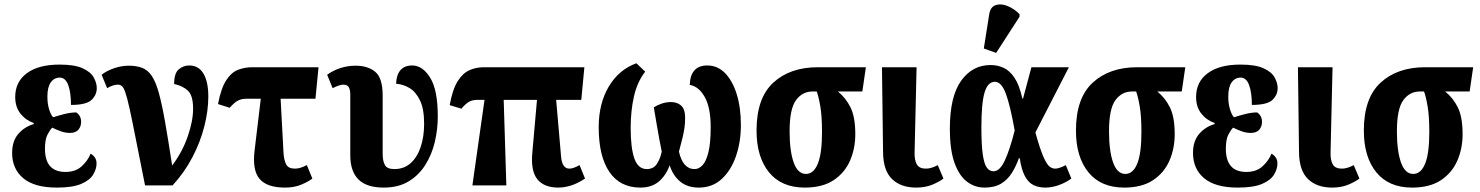

<svg xmlns="http://www.w3.org/2000/svg" viewBox="-20 -841 6713 871"><path d="M238 10Q136 10 85.5 -32.5Q35 -75 35 -147Q35 -201 63 -233.5Q91 -266 133 -278V-283Q96 -296 72.5 -326Q49 -356 49 -401Q49 -470 102 -509Q155 -548 250 -548Q318 -548 354.5 -531.5Q391 -515 405 -490Q419 -465 419 -441Q419 -410 395 -387.5Q371 -365 302 -365Q302 -421 289.5 -455Q277 -489 251 -489Q226 -489 210.5 -467.5Q195 -446 195 -403Q195 -370 203 -344.5Q211 -319 221 -309Q242 -316 271.5 -323.5Q301 -331 326 -331Q348 -316 348 -288Q348 -267 335.5 -252.5Q323 -238 297 -238Q277 -238 257 -245Q237 -252 217 -262Q207 -252 195.5 -230.5Q184 -209 184 -166Q184 -61 277 -61Q323 -61 351 -87Q379 -113 391 -144Q402 -138 410 -127Q418 -116 418 -99Q418 -75 403 -49.5Q388 -24 349 -7Q310 10 238 10Z M638 0Q612 -129 595.5 -213.5Q579 -298 568 -347.5Q557 -397 549 -420.5Q541 -444 533 -450.5Q525 -457 515 -457Q493 -457 466 -441L441 -502Q464 -520 497.5 -531.5Q531 -543 564 -543Q600 -543 625.5 -533Q651 -523 669 -496Q687 -469 701 -418Q715 -367 729 -287Q743 -207 761 -90Q808 -153 832 -223Q856 -293 856 -348Q856 -408 832 -430Q808 -452 770 -460Q770 -509 791 -526.5Q812 -544 838 -544Q881 -544 903 -507Q925 -470 925 -403Q925 -339 907 -268Q889 -197 853 -128Q817 -59 763 0Z M1273 10Q1191 10 1157.5 -29.5Q1124 -69 1135 -159L1163 -393H1097Q1076 -393 1060 -385Q1044 -377 1022 -352L969 -369Q983 -442 1007 -478Q1031 -514 1061.5 -525Q1092 -536 1124 -536H1425L1411 -393H1253L1266 -150Q1268 -115 1278 -95.5Q1288 -76 1318 -76Q1342 -76 1372 -92L1397 -31Q1379 -17 1347 -3.5Q1315 10 1273 10Z M1721 10Q1643 10 1606 -27Q1569 -64 1569 -137V-412Q1569 -433 1562.5 -445Q1556 -457 1538 -457Q1520 -457 1489 -441L1464 -502Q1494 -523 1526.5 -533Q1559 -543 1593 -543Q1649 -543 1682.5 -515Q1716 -487 1716 -407V-142Q1716 -111 1726 -92.5Q1736 -74 1769 -74Q1813 -74 1843 -101Q1873 -128 1888.5 -174.5Q1904 -221 1904 -280Q1904 -346 1885.5 -385Q1867 -424 1838 -441.5Q1809 -459 1777 -461Q1778 -501 1796.5 -522.5Q1815 -544 1850 -544Q1897 -544 1931.5 -488.5Q1966 -433 1966 -313Q1966 -254 1952.5 -197Q1939 -140 1909.5 -93Q1880 -46 1833.5 -18Q1787 10 1721 10Z M2123 0 2178 -388H2147Q2123 -388 2108 -379.5Q2093 -371 2073 -348L2020 -364Q2033 -436 2056.5 -473Q2080 -510 2110.5 -523Q2141 -536 2174 -536H2631L2617 -388H2503L2525 -134Q2529 -76 2563 -76Q2581 -76 2609 -92L2634 -31Q2599 -8 2569 1Q2539 10 2513 10Q2448 10 2417.5 -28Q2387 -66 2395 -150L2416 -388H2265L2277 0Z M2885 10Q2793 10 2744.5 -61Q2696 -132 2696 -264Q2696 -371 2741.5 -448Q2787 -525 2867 -554L2907 -516Q2871 -470 2856 -404Q2841 -338 2841 -261Q2841 -169 2858 -121.5Q2875 -74 2914 -74Q2943 -74 2958.5 -95.5Q2974 -117 2982 -153Q2970 -212 2960.5 -268.5Q2951 -325 2946 -354Q2961 -364 2981.5 -371Q3002 -378 3024 -378Q3052 -378 3070 -362Q3088 -346 3088 -307Q3088 -284 3085.5 -264.5Q3083 -245 3077 -219Q3071 -193 3060 -153Q3078 -74 3131 -74Q3150 -74 3166.5 -91Q3183 -108 3193.5 -149.5Q3204 -191 3204 -264Q3204 -353 3177 -401Q3150 -449 3109 -456Q3112 -544 3189 -544Q3235 -544 3269 -509.5Q3303 -475 3322 -414Q3341 -353 3341 -274Q3341 -198 3319 -133.5Q3297 -69 3254.5 -29.5Q3212 10 3150 10Q3099 10 3066 -17Q3033 -44 3018 -91Q3000 -43 2967.5 -16.5Q2935 10 2885 10Z M3631 10Q3525 10 3468.5 -59.5Q3412 -129 3412 -249Q3412 -396 3488 -466Q3564 -536 3690 -536H3908L3892 -426H3781Q3817 -397 3838.5 -353.5Q3860 -310 3860 -232Q3860 -167 3836 -112Q3812 -57 3761.5 -23.5Q3711 10 3631 10ZM3636 -52Q3671 -52 3690 -98.5Q3709 -145 3709 -242Q3709 -313 3701.5 -357.5Q3694 -402 3685 -426H3666Q3620 -426 3591 -386.5Q3562 -347 3562 -246Q3562 -156 3580.5 -104Q3599 -52 3636 -52Z M4136 10Q4067 10 4027 -28.5Q3987 -67 3986 -149L3981 -536H4138L4129 -150Q4128 -115 4139 -95.5Q4150 -76 4180 -76Q4205 -76 4234 -92L4260 -31Q4242 -17 4210 -3.5Q4178 10 4136 10Z M4446 10Q4402 10 4366.5 -17Q4331 -44 4310 -102.5Q4289 -161 4289 -257Q4289 -403 4340 -474.5Q4391 -546 4474 -546Q4505 -546 4532.5 -533.5Q4560 -521 4582 -488.5Q4604 -456 4618 -394H4621L4659 -536H4829L4677 -240Q4697 -168 4712 -133Q4727 -98 4739.5 -87Q4752 -76 4767 -76Q4776 -76 4789 -80.5Q4802 -85 4815 -92L4840 -31Q4816 -13 4784 -1.5Q4752 10 4722 10Q4692 10 4669 -1Q4646 -12 4630 -41Q4614 -70 4606 -123H4602Q4589 -86 4570 -56Q4551 -26 4521.5 -8Q4492 10 4446 10ZM4487 -64Q4516 -64 4539 -114.5Q4562 -165 4583 -249Q4563 -362 4543 -416Q4523 -470 4493 -470Q4461 -470 4446.5 -421.5Q4432 -373 4432 -264Q4432 -186 4438 -142.5Q4444 -99 4456 -81.5Q4468 -64 4487 -64ZM4499 -601 4443 -621 4467 -773Q4472 -809 4496 -817.5Q4520 -826 4550 -814Q4580 -802 4605 -777V-765Z M5080 10Q4974 10 4917.5 -59.5Q4861 -129 4861 -249Q4861 -396 4937 -466Q5013 -536 5139 -536H5357L5341 -426H5230Q5266 -397 5287.5 -353.5Q5309 -310 5309 -232Q5309 -167 5285 -112Q5261 -57 5210.5 -23.5Q5160 10 5080 10ZM5085 -52Q5120 -52 5139 -98.5Q5158 -145 5158 -242Q5158 -313 5150.5 -357.5Q5143 -402 5134 -426H5115Q5069 -426 5040 -386.5Q5011 -347 5011 -246Q5011 -156 5029.5 -104Q5048 -52 5085 -52Z M5595 10Q5493 10 5442.5 -32.5Q5392 -75 5392 -147Q5392 -201 5420 -233.5Q5448 -266 5490 -278V-283Q5453 -296 5429.5 -326Q5406 -356 5406 -401Q5406 -470 5459 -509Q5512 -548 5607 -548Q5675 -548 5711.5 -531.5Q5748 -515 5762 -490Q5776 -465 5776 -441Q5776 -410 5752 -387.5Q5728 -365 5659 -365Q5659 -421 5646.5 -455Q5634 -489 5608 -489Q5583 -489 5567.5 -467.5Q5552 -446 5552 -403Q5552 -370 5560 -344.5Q5568 -319 5578 -309Q5599 -316 5628.5 -323.5Q5658 -331 5683 -331Q5705 -316 5705 -288Q5705 -267 5692.5 -252.5Q5680 -238 5654 -238Q5634 -238 5614 -245Q5594 -252 5574 -262Q5564 -252 5552.5 -230.5Q5541 -209 5541 -166Q5541 -61 5634 -61Q5680 -61 5708 -87Q5736 -113 5748 -144Q5759 -138 5767 -127Q5775 -116 5775 -99Q5775 -75 5760 -49.5Q5745 -24 5706 -7Q5667 10 5595 10Z M6023 10Q5954 10 5914 -28.5Q5874 -67 5873 -149L5868 -536H6025L6016 -150Q6015 -115 6026 -95.5Q6037 -76 6067 -76Q6092 -76 6121 -92L6147 -31Q6129 -17 6097 -3.5Q6065 10 6023 10Z M6386 10Q6280 10 6223.5 -59.5Q6167 -129 6167 -249Q6167 -396 6243 -466Q6319 -536 6445 -536H6663L6647 -426H6536Q6572 -397 6593.5 -353.5Q6615 -310 6615 -232Q6615 -167 6591 -112Q6567 -57 6516.5 -23.5Q6466 10 6386 10ZM6391 -52Q6426 -52 6445 -98.5Q6464 -145 6464 -242Q6464 -313 6456.5 -357.5Q6449 -402 6440 -426H6421Q6375 -426 6346 -386.5Q6317 -347 6317 -246Q6317 -156 6335.5 -104Q6354 -52 6391 -52Z"/></svg>

Font: Noto Serif ExtraCondensed ExtraBold
Style: Regular
Weight: 800
Width: 2
Designer: Monotype Design Team
Foundry: Monotype Imaging Inc.
Version: Version 2.013; ttfautohint (v1.8.4.7-5d5b)